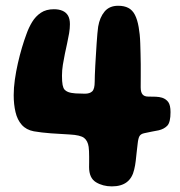

<svg xmlns="http://www.w3.org/2000/svg" viewBox="-20 -626 626 666"><path d="M368 20.5Q336.5 20.5 312.8 6Q289 -8.5 289 -46.5Q289 -54.5 289.2 -63.8Q289.5 -73 289.2 -82.8Q289 -92.5 288.8 -101.2Q288.5 -110 287.5 -116.5Q284.5 -137.5 271.8 -147.5Q259 -157.5 222 -159.5Q190 -161 156.8 -163.5Q123.5 -166 97.5 -170.5Q71 -175.5 55.5 -193Q40 -210.5 33.8 -237.2Q27.5 -264 27.5 -296Q27.5 -321 31.5 -349.5Q35.5 -378 42 -406.5Q48.5 -435 56.2 -461Q64 -487 71.5 -507Q79.5 -530 91.5 -549.8Q103.5 -569.5 121.8 -581.8Q140 -594 167 -594Q184.5 -594 197 -588.5Q209.5 -583 216 -571.8Q222.5 -560.5 222.5 -542Q222.5 -527.5 219.8 -511Q217 -494.5 213 -476.2Q209 -458 205 -439Q201 -420 198 -401Q195 -382 195 -363.5Q195 -342.5 197.2 -331.2Q199.5 -320 204 -315Q208.5 -310 216 -307Q226.5 -303 242.2 -302Q258 -301 274.5 -301Q291.5 -301 300 -309.2Q308.5 -317.5 308.5 -342.5Q308.5 -351 309 -365.5Q309.5 -380 310.5 -398.5Q311.5 -417 312.8 -436.8Q314 -456.5 315.2 -475.2Q316.5 -494 317.8 -509.2Q319 -524.5 320.5 -533.5Q326 -566 342.8 -586Q359.5 -606 390 -606Q411 -606 425.2 -598.5Q439.5 -591 448 -574.5Q456.5 -558 461 -532Q463 -521 464.5 -506.8Q466 -492.5 466.5 -476Q467 -459.5 467.5 -441.2Q468 -423 468.2 -403.2Q468.5 -383.5 468.2 -363.5Q468 -343.5 468 -323Q468 -306.5 474.2 -298.8Q480.5 -291 494 -291Q509 -291 520.8 -290.5Q532.5 -290 542.5 -287Q556 -282.5 563.8 -271.8Q571.5 -261 571.5 -237Q571.5 -202 560.5 -190.2Q549.5 -178.5 530.5 -174Q521 -172.5 506.8 -169.5Q492.5 -166.5 480.5 -164Q468.5 -161.5 464 -154Q459.5 -146.5 457.5 -127.5Q456 -114.5 454.2 -99Q452.5 -83.5 450.8 -67.8Q449 -52 445.5 -38Q439 -9 419.8 5.8Q400.5 20.5 368 20.5Z"/></svg>

Font: Gluten
Style: Bold
Weight: 700
Designer: Tyler Finck
Foundry: Etcetera Type Company
Version: Version 1.204